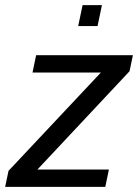

<svg xmlns="http://www.w3.org/2000/svg" viewBox="-27 -724 535 744"><path d="M293 -704 276 -623H351L368 -704ZM6 -62 -7 0H381L395 -67H118L475 -448L488 -510H113L99 -443H364Z"/></svg>

Font: Saira UNSAM
Style: Italic
Weight: 400
Italic angle: -12°
Designer: Hector Gatti with collaboration of the Omnibus-Type team
Foundry: Omnibus-Type
Version: Version 0.072;PS 000.072;hotconv 1.0.88;makeotf.lib2.5.64775